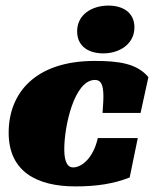

<svg xmlns="http://www.w3.org/2000/svg" viewBox="-20 -659 561 687"><path d="M473 -165H330C313 -90 270 -60 242 -60C214 -60 210 -97 210 -126C210 -206 245 -373 320 -373C341 -373 350 -356 350 -314C350 -293 348 -277 347 -255H483L511 -383C470 -432 405 -441 319 -441C107 -441 11 -327 11 -184C11 -45 112 8 250 8C328 8 388 -2 444 -24ZM461 -561C461 -614 420 -639 368 -639C309 -639 256 -607 256 -547C256 -493 297 -468 350 -468C407 -468 461 -501 461 -561Z"/></svg>

Font: Racing Sans One
Style: Regular
Weight: 400
Designer: Pablo Impallari, Rodrigo Fuenzalida
Foundry: Pablo Impallari, Rodrigo Fuenzalida
Version: Version 1.001